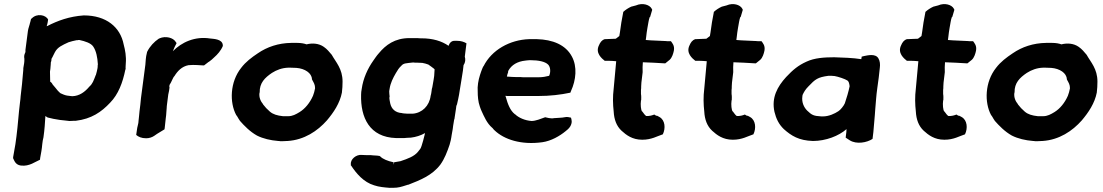

<svg xmlns="http://www.w3.org/2000/svg" viewBox="-20 -677 5296 922"><path d="M102 -436C102 -434 103 -432 102 -427L101 -424C96 -414 95 -405 97 -395V-391C97 -386 97 -381 96 -374L92 -350C92 -346 92 -339 91 -332C88 -294 84 -253 79 -214V-213C79 -205 77 -195 76 -185C69 -130 66 -75 59 -22L54 15C51 37 46 56 43 78V83C48 91 52 114 80 118H81C121 123 150 99 172 90L173 81C177 59 181 40 183 15C184 4 186 -7 189 -19V-20C194 -54 196 -87 198 -120C200 -118 204 -116 207 -114L208 -113C227 -108 246 -104 268 -101C283 -99 300 -98 313 -96H315C324 -96 332 -97 336 -97H344C419 -106 467 -139 509 -184C548 -224 569 -279 582 -343L583 -344C584 -349 583 -352 583 -352C584 -360 583 -367 584 -371V-372C587 -406 581 -437 574 -463C558 -547 490 -603 383 -603H382C312 -598 258 -578 207 -552H206L204 -551C206 -556 208 -564 209 -570L211 -583C200 -606 157 -614 133 -589L129 -586C127 -579 125 -567 123 -563V-562C121 -553 116 -542 114 -528ZM224 -374V-377C226 -381 227 -387 227 -389V-394C235 -407 239 -419 244 -427C257 -451 279 -460 309 -474C320 -478 334 -481 348 -484H353L357 -485H361C389 -479 417 -470 428 -453C442 -432 448 -402 450 -368C449 -364 449 -361 449 -355L448 -348C447 -344 443 -323 441 -319V-318L440 -317C429 -289 425 -275 409 -261C388 -236 362 -216 327 -215C321 -215 314 -217 302 -218C291 -220 282 -224 271 -229C267 -231 264 -236 258 -241C250 -252 240 -262 233 -271C231 -274 230 -279 221 -285C221 -299 220 -317 220 -333C221 -341 223 -351 223 -360C223 -363 224 -366 224 -374Z M686 -426C679 -400 680 -383 678 -366L657 -206C655 -184 653 -165 650 -143C648 -126 647 -108 645 -94V-93C645 -85 641 -74 639 -63L634 -29C645 -20 659 -13 682 -13C697 -13 711 -18 721 -25L734 -34C745 -41 759 -49 770 -56L771 -63C773 -78 774 -95 776 -109C777 -119 779 -129 779 -140C781 -154 780 -164 782 -176L788 -223C791 -235 793 -247 794 -256V-258L793 -260L794 -269C804 -283 810 -305 818 -312C832 -335 853 -358 885 -364C916 -367 940 -363 954 -363H960C968 -368 973 -374 982 -380H983C993 -387 1001 -394 1009 -402C1024 -415 1041 -434 1050 -456V-460C1048 -491 1002 -490 991 -492H990C916 -504 852 -474 810 -431C815 -444 822 -459 828 -470L823 -477C812 -495 777 -506 746 -493L745 -492L742 -491C720 -476 700 -455 687 -429L686 -427Z M1138 -351C1084 -283 1082 -185 1114 -125C1121 -117 1125 -106 1131 -99V-98C1153 -73 1180 -45 1214 -26C1244 -11 1279 -3 1316 0H1317C1321 0 1322 0 1324 1H1338C1347 1 1354 0 1360 0H1361C1441 -5 1505 -48 1550 -99C1582 -137 1612 -181 1622 -233V-234C1624 -251 1625 -266 1625 -285C1625 -347 1593 -378 1573 -414C1561 -428 1551 -441 1535 -452C1511 -469 1480 -471 1452 -464C1441 -468 1426 -471 1408 -471H1378C1317 -470 1263 -452 1218 -421C1188 -401 1160 -380 1138 -351ZM1226 -231 1227 -233C1226 -279 1252 -304 1286 -327C1308 -341 1334 -351 1364 -352H1375C1384 -352 1391 -351 1403 -351C1444 -348 1477 -326 1478 -297L1479 -294C1487 -279 1493 -271 1493 -253C1491 -241 1487 -227 1483 -217C1468 -183 1445 -155 1419 -139C1401 -128 1385 -119 1364 -119H1339C1311 -122 1291 -128 1276 -141C1262 -153 1254 -162 1243 -176V-177C1232 -190 1223 -209 1226 -231Z M1665 113 1664 116 1666 118C1691 156 1726 198 1777 213C1800 221 1827 223 1851 225H1852C1863 225 1874 225 1885 224C1906 222 1924 214 1939 210H1941C1997 188 2055 166 2095 113C2115 85 2127 53 2139 18L2145 -5V-6C2146 -11 2148 -20 2149 -29C2150 -38 2153 -48 2154 -57C2155 -68 2157 -79 2159 -91C2160 -98 2161 -105 2163 -109V-111C2165 -126 2168 -141 2170 -157L2171 -166C2171 -169 2173 -172 2175 -177V-178L2180 -200C2183 -214 2186 -230 2188 -245C2192 -272 2199 -309 2203 -338L2206 -364C2215 -377 2216 -392 2212 -405L2220 -469C2208 -476 2194 -481 2175 -481H2164C2147 -482 2138 -469 2134 -457C2101 -480 2058 -493 2004 -493C1997 -493 1991 -493 1985 -494H1946C1876 -494 1832 -461 1799 -421C1788 -409 1780 -396 1772 -385C1746 -348 1724 -301 1717 -250C1715 -241 1714 -230 1714 -222C1711 -113 1754 -18 1882 -14H1914C1920 -14 1925 -14 1932 -15C1938 -15 1946 -16 1951 -16H1953C1977 -19 2000 -26 2021 -38C2020 -34 2020 -33 2019 -29C2014 -10 2010 8 2004 25L2003 27C2001 35 1997 40 1987 52C1969 74 1939 85 1903 97C1894 99 1884 100 1874 102H1873C1869 118 1870 118 1870 102H1869C1843 97 1817 86 1807 75L1803 72C1788 69 1772 70 1761 68H1759C1745 68 1731 68 1717 67C1691 64 1661 88 1665 113ZM1849 -239 1851 -251C1855 -278 1867 -302 1881 -326C1889 -340 1896 -351 1907 -361C1918 -374 1929 -373 1964 -377C1965 -377 1972 -376 1974 -376H1984C1992 -376 1998 -375 2008 -375C2016 -374 2029 -370 2037 -367L2051 -357C2055 -353 2063 -349 2067 -344C2067 -339 2066 -335 2066 -329C2066 -307 2060 -285 2056 -258C2054 -252 2053 -247 2053 -244L2051 -230C2051 -227 2049 -222 2048 -217C2042 -169 2007 -134 1961 -131H1935C1933 -131 1931 -132 1923 -132C1920 -132 1914 -133 1913 -133L1911 -134H1910C1878 -136 1860 -154 1854 -180C1852 -191 1849 -203 1850 -210L1851 -213C1850 -222 1849 -231 1849 -239Z M2274 -238C2274 -215 2276 -188 2284 -166C2286 -159 2289 -153 2291 -147L2292 -146V-145C2305 -117 2318 -85 2344 -63C2348 -60 2348 -57 2355 -51C2401 -7 2483 20 2584 6C2627 0 2668 -24 2696 -47C2702 -52 2712 -59 2719 -71C2729 -90 2725 -100 2722 -112C2712 -114 2704 -117 2691 -114C2676 -111 2668 -112 2646 -110H2644C2632 -108 2631 -108 2616 -110L2598 -114C2579 -107 2552 -96 2533 -96C2501 -98 2470 -112 2454 -128H2453L2452 -129C2430 -146 2418 -178 2409 -211C2408 -213 2408 -214 2407 -217C2411 -216 2417 -216 2424 -216H2565C2621 -216 2672 -222 2719 -232L2722 -240C2746 -292 2753 -357 2726 -406C2696 -462 2634 -487 2558 -489H2521C2428 -486 2341 -437 2302 -359L2301 -358L2300 -357C2297 -349 2293 -342 2290 -332L2285 -317C2277 -292 2272 -263 2274 -238ZM2414 -309C2415 -316 2418 -325 2420 -330V-333C2420 -334 2420 -335 2422 -339C2437 -365 2464 -382 2503 -386C2507 -387 2514 -387 2523 -388H2527C2567 -388 2598 -381 2612 -367C2624 -355 2625 -330 2617 -313C2601 -309 2586 -306 2567 -306H2499C2491 -306 2486 -306 2479 -307H2457C2444 -307 2433 -308 2419 -309Z M2856 -459C2838 -422 2870 -396 2884 -385H2905C2915 -385 2927 -384 2939 -383C2935 -340 2931 -297 2927 -252C2922 -212 2923 -177 2927 -141C2929 -104 2940 -72 2965 -49C2987 -29 3016 -6 3064 -6C3109 -6 3135 -23 3163 -32C3177 -61 3174 -100 3147 -115L3136 -121H3134C3130 -121 3125 -125 3122 -127C3112 -123 3099 -119 3083 -120C3077 -124 3072 -131 3064 -142H3063C3058 -149 3055 -173 3058 -195L3059 -196C3059 -206 3060 -214 3058 -226V-245C3059 -250 3059 -256 3059 -263L3060 -280C3062 -295 3064 -316 3066 -330V-333C3065 -346 3066 -362 3067 -378C3098 -377 3138 -375 3168 -373H3175L3196 -390C3207 -400 3213 -419 3216 -434C3220 -458 3209 -469 3202 -479H3195C3188 -479 3182 -479 3175 -480H3174C3145 -482 3111 -482 3081 -485L3083 -500C3085 -515 3086 -528 3089 -543C3093 -563 3095 -583 3100 -595L3102 -596L3112 -630L3109 -636C3099 -654 3066 -665 3034 -651L3011 -645C2996 -638 2984 -630 2973 -620L2972 -614C2966 -586 2961 -553 2957 -522L2954 -504C2951 -501 2943 -496 2937 -491C2919 -491 2902 -489 2887 -489H2884C2869 -484 2862 -473 2856 -459Z M3291 -459C3273 -422 3305 -396 3319 -385H3340C3350 -385 3362 -384 3374 -383C3370 -340 3366 -297 3362 -252C3357 -212 3358 -177 3362 -141C3364 -104 3375 -72 3400 -49C3422 -29 3451 -6 3499 -6C3544 -6 3570 -23 3598 -32C3612 -61 3609 -100 3582 -115L3571 -121H3569C3565 -121 3560 -125 3557 -127C3547 -123 3534 -119 3518 -120C3512 -124 3507 -131 3499 -142H3498C3493 -149 3490 -173 3493 -195L3494 -196C3494 -206 3495 -214 3493 -226V-245C3494 -250 3494 -256 3494 -263L3495 -280C3497 -295 3499 -316 3501 -330V-333C3500 -346 3501 -362 3502 -378C3533 -377 3573 -375 3603 -373H3610L3631 -390C3642 -400 3648 -419 3651 -434C3655 -458 3644 -469 3637 -479H3630C3623 -479 3617 -479 3610 -480H3609C3580 -482 3546 -482 3516 -485L3518 -500C3520 -515 3521 -528 3524 -543C3528 -563 3530 -583 3535 -595L3537 -596L3547 -630L3544 -636C3534 -654 3501 -665 3469 -651L3446 -645C3431 -638 3419 -630 3408 -620L3407 -614C3401 -586 3396 -553 3392 -522L3389 -504C3386 -501 3378 -496 3372 -491C3354 -491 3337 -489 3322 -489H3319C3304 -484 3297 -473 3291 -459Z M3699 -140C3707 -107 3720 -80 3744 -57C3780 -25 3816 -2 3884 0C3945 0 4008 -24 4045 -57C4045 -48 4044 -38 4042 -25L4041 -16L4061 -3C4093 17 4143 8 4170 -10L4174 -43C4175 -55 4176 -66 4177 -78L4179 -101C4181 -115 4181 -132 4183 -152C4187 -195 4187 -212 4193 -255C4198 -292 4202 -317 4205 -352C4207 -367 4206 -384 4198 -397C4184 -421 4146 -411 4130 -408L4118 -405L4116 -393H4115C4079 -399 4022 -401 3986 -402C3939 -402 3891 -399 3853 -381C3813 -363 3788 -342 3755 -307C3713 -261 3684 -208 3699 -140ZM3833 -214 3834 -221C3840 -234 3847 -247 3862 -262C3895 -297 3907 -306 3958 -313C3968 -313 3982 -313 3985 -312H3987C4005 -309 4038 -298 4050 -290C4055 -286 4058 -279 4060 -263C4055 -238 4045 -204 4037 -181C4032 -169 4016 -149 4006 -143C3988 -131 3960 -118 3932 -118H3924C3886 -120 3878 -125 3856 -146C3841 -161 3829 -185 3833 -214Z M4307 -459C4289 -422 4321 -396 4335 -385H4356C4366 -385 4378 -384 4390 -383C4386 -340 4382 -297 4378 -252C4373 -212 4374 -177 4378 -141C4380 -104 4391 -72 4416 -49C4438 -29 4467 -6 4515 -6C4560 -6 4586 -23 4614 -32C4628 -61 4625 -100 4598 -115L4587 -121H4585C4581 -121 4576 -125 4573 -127C4563 -123 4550 -119 4534 -120C4528 -124 4523 -131 4515 -142H4514C4509 -149 4506 -173 4509 -195L4510 -196C4510 -206 4511 -214 4509 -226V-245C4510 -250 4510 -256 4510 -263L4511 -280C4513 -295 4515 -316 4517 -330V-333C4516 -346 4517 -362 4518 -378C4549 -377 4589 -375 4619 -373H4626L4647 -390C4658 -400 4664 -419 4667 -434C4671 -458 4660 -469 4653 -479H4646C4639 -479 4633 -479 4626 -480H4625C4596 -482 4562 -482 4532 -485L4534 -500C4536 -515 4537 -528 4540 -543C4544 -563 4546 -583 4551 -595L4553 -596L4563 -630L4560 -636C4550 -654 4517 -665 4485 -651L4462 -645C4447 -638 4435 -630 4424 -620L4423 -614C4417 -586 4412 -553 4408 -522L4405 -504C4402 -501 4394 -496 4388 -491C4370 -491 4353 -489 4338 -489H4335C4320 -484 4313 -473 4307 -459Z M4763 -351C4709 -283 4707 -185 4739 -125C4746 -117 4750 -106 4756 -99V-98C4778 -73 4805 -45 4839 -26C4869 -11 4904 -3 4941 0H4942C4946 0 4947 0 4949 1H4963C4972 1 4979 0 4985 0H4986C5066 -5 5130 -48 5175 -99C5207 -137 5237 -181 5247 -233V-234C5249 -251 5250 -266 5250 -285C5250 -347 5218 -378 5198 -414C5186 -428 5176 -441 5160 -452C5136 -469 5105 -471 5077 -464C5066 -468 5051 -471 5033 -471H5003C4942 -470 4888 -452 4843 -421C4813 -401 4785 -380 4763 -351ZM4851 -231 4852 -233C4851 -279 4877 -304 4911 -327C4933 -341 4959 -351 4989 -352H5000C5009 -352 5016 -351 5028 -351C5069 -348 5102 -326 5103 -297L5104 -294C5112 -279 5118 -271 5118 -253C5116 -241 5112 -227 5108 -217C5093 -183 5070 -155 5044 -139C5026 -128 5010 -119 4989 -119H4964C4936 -122 4916 -128 4901 -141C4887 -153 4879 -162 4868 -176V-177C4857 -190 4848 -209 4851 -231Z"/></svg>

Font: Hussar Pisanka
Style: BdKur
Weight: 700
Designer: Robert Jablonski
Foundry: Cannot Into Space Fonts
Version: Version 1.070